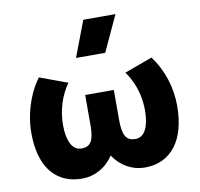

<svg xmlns="http://www.w3.org/2000/svg" viewBox="-85 -857 1002 961"><g transform="rotate(-10 416.5 -376.0)"><path d="M257.5 15Q189.5 15 141.8 -16.8Q94 -48.5 69.5 -108.8Q45 -169 45 -254.5Q45 -301.5 55.2 -349.2Q65.5 -397 84.5 -441.2Q103.5 -485.5 130.5 -521.5L271.5 -469.5Q256.5 -448.5 244.5 -424.2Q232.5 -400 224.5 -374Q216.5 -348 212.2 -320.8Q208 -293.5 208 -265Q208 -205 226.2 -169.5Q244.5 -134 279.5 -134Q314.5 -133.5 329 -158.2Q343.5 -183 343.5 -240V-394.5H489V-240Q489 -183 503.8 -158.2Q518.5 -133.5 553 -134Q571 -134 584.2 -143Q597.5 -152 606.5 -169.2Q615.5 -186.5 620.2 -210.5Q625 -234.5 625 -265Q625 -303 617.8 -339Q610.5 -375 596.2 -408Q582 -441 561 -469.5L702.5 -521.5Q743.5 -467 765.5 -399.8Q787.5 -332.5 787.5 -262Q787.5 -198 773.8 -146.8Q760 -95.5 732.8 -59.5Q705.5 -23.5 666.2 -4.2Q627 15 575.5 15Q528.5 15 486.5 -8.2Q444.5 -31.5 416.5 -74Q388.5 -31.5 346.5 -8.2Q304.5 15 257.5 15ZM330.5 -585 399.5 -767H563L479 -585Z"/></g></svg>

Font: Geologica Cursive
Style: Bold
Weight: 700
Designer: Sindre Bremnes, Frode Helland
Foundry: Monokrom Skriftforlag AS
Version: Version 1.010;gftools[0.9.28]